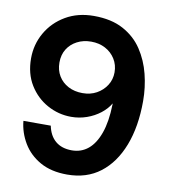

<svg xmlns="http://www.w3.org/2000/svg" viewBox="-81 -782 764 864"><g transform="rotate(10 300.5 -350.0)"><path d="M283 12Q210 12 159.5 -16.5Q109 -45 81 -92Q53 -139 48 -192H173Q182 -147 210.5 -123Q239 -99 285 -99Q328 -99 359.5 -125Q391 -151 409.5 -203Q428 -255 430 -333Q430 -334 430 -336Q430 -338 430 -339Q415 -313 388 -292Q361 -271 327 -259Q293 -247 256 -247Q198 -247 147 -275Q96 -303 64.5 -354Q33 -405 33 -475Q33 -539 64 -593Q95 -647 150.5 -679.5Q206 -712 279 -712Q359 -712 413.5 -682.5Q468 -653 500.5 -604Q533 -555 548 -495Q563 -435 563 -373Q563 -256 529.5 -169.5Q496 -83 434 -35.5Q372 12 283 12ZM288 -361Q324 -361 352 -376.5Q380 -392 397 -418.5Q414 -445 414 -478Q414 -512 397 -539Q380 -566 351.5 -581Q323 -596 287 -596Q251 -596 222.5 -581Q194 -566 178 -540Q162 -514 162 -479Q162 -444 178 -417.5Q194 -391 222.5 -376Q251 -361 288 -361Z"/></g></svg>

Font: DM Sans 36pt
Style: Bold
Weight: 700
Version: Version 4.004;gftools[0.9.30]